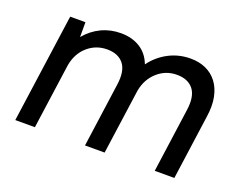

<svg xmlns="http://www.w3.org/2000/svg" viewBox="-86 -668 1047 828"><g transform="rotate(20 437.5 -254.0)"><path d="M113 -500H183V-432Q214 -469 255 -488.5Q296 -508 344 -508Q395 -508 432 -485Q469 -462 486 -417Q518 -460 564 -484Q610 -508 664 -508Q703 -508 734 -494Q765 -480 785.5 -453Q806 -426 814 -386.5Q822 -347 814 -295L773 0H683L724 -295Q733 -359 708 -390.5Q683 -422 632 -422Q581 -422 543 -388Q505 -354 495 -300L453 0H363L404 -295Q413 -359 388 -390.5Q363 -422 312 -422Q261 -422 223 -389Q185 -356 175 -300L133 0H43Z"/></g></svg>

Font: Retni Sans Medium
Style: Italic
Weight: 500
Italic angle: -8°
Designer: Vitaly Kuzmin
Foundry: ParaType Ltd.
Version: Version 1.00;June 10, 2019;FontCreator 11.5.0.2425 64-bit; t